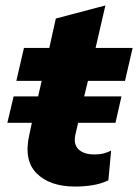

<svg xmlns="http://www.w3.org/2000/svg" viewBox="-20 -676 507 705"><path d="M256 9Q163 9 114.5 -39.5Q66 -88 88 -183L97 -225H7L30 -322H120L133 -379H40L68 -500H161L185 -608L367 -656L331 -500H467L439 -379H303L289 -322H426L404 -225H267L258 -187Q248 -148 267.5 -128.5Q287 -109 325 -109Q348 -109 362 -113Q376 -117 388 -123L378 -14Q351 -1 320 4Q289 9 256 9Z"/></svg>

Font: Work Sans
Style: Bold Italic
Weight: 700
Italic angle: -13°
Designer: Wei Huang
Foundry: Wei Huang
Version: Version 2.010; ttfautohint (v1.8.3)